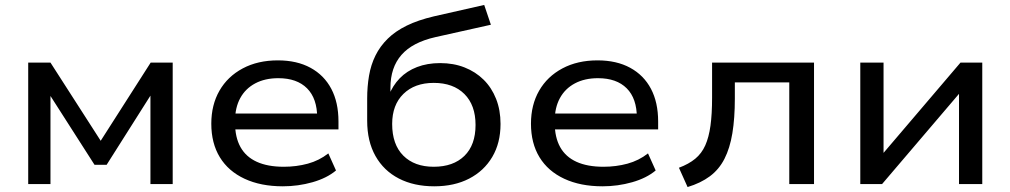

<svg xmlns="http://www.w3.org/2000/svg" viewBox="-20 -744 4084 776"><path d="M94 0V-491H184L387 -175L589 -491H678V0H588V-378H601L411 -78H362L170 -378H184V0Z M1123 9Q1034 9 968.5 -21.5Q903 -52 868.5 -108.5Q834 -165 834 -244Q834 -320 867 -377.5Q900 -435 961 -467.5Q1022 -500 1103 -500Q1180 -500 1235 -470Q1290 -440 1319 -385Q1348 -330 1348 -253V-221H909V-285H1282L1262 -268Q1262 -346 1221 -387Q1180 -428 1105 -428Q1051 -428 1011.5 -407Q972 -386 951 -347.5Q930 -309 930 -256V-247Q930 -189 952 -149.5Q974 -110 1018 -90Q1062 -70 1127 -70Q1178 -70 1224 -82.5Q1270 -95 1307 -124L1338 -55Q1301 -24 1243 -7.5Q1185 9 1123 9Z M1735 9Q1653 9 1592 -22.5Q1531 -54 1497.5 -113.5Q1464 -173 1464 -256V-346Q1464 -394 1471.5 -438Q1479 -482 1497.5 -519.5Q1516 -557 1547 -587.5Q1578 -618 1624 -640.5Q1670 -663 1734 -678L1937 -724L1964 -644L1740 -594Q1647 -573 1602.5 -522Q1558 -471 1558 -389V-357H1551Q1567 -398 1595.5 -427.5Q1624 -457 1665.5 -473Q1707 -489 1759 -489Q1813 -489 1857.5 -471.5Q1902 -454 1934.5 -422Q1967 -390 1985 -344.5Q2003 -299 2003 -243Q2003 -166 1969.5 -109.5Q1936 -53 1876 -22Q1816 9 1735 9ZM1733 -70Q1812 -70 1857 -114Q1902 -158 1902 -239Q1902 -319 1857 -364Q1812 -409 1733 -409Q1656 -409 1610.5 -364.5Q1565 -320 1565 -243Q1565 -160 1610 -115Q1655 -70 1733 -70Z M2415 9Q2326 9 2260.5 -21.5Q2195 -52 2160.5 -108.5Q2126 -165 2126 -244Q2126 -320 2159 -377.5Q2192 -435 2253 -467.5Q2314 -500 2395 -500Q2472 -500 2527 -470Q2582 -440 2611 -385Q2640 -330 2640 -253V-221H2201V-285H2574L2554 -268Q2554 -346 2513 -387Q2472 -428 2397 -428Q2343 -428 2303.5 -407Q2264 -386 2243 -347.5Q2222 -309 2222 -256V-247Q2222 -189 2244 -149.5Q2266 -110 2310 -90Q2354 -70 2419 -70Q2470 -70 2516 -82.5Q2562 -95 2599 -124L2630 -55Q2593 -24 2535 -7.5Q2477 9 2415 9Z M2759 12 2724 -66Q2764 -81 2790 -102.5Q2816 -124 2830.5 -156.5Q2845 -189 2851.5 -236Q2858 -283 2858 -349V-491H3270V0H3170V-411H2950V-346Q2950 -266 2940 -205.5Q2930 -145 2908 -102Q2886 -59 2849 -31.5Q2812 -4 2759 12Z M3457 0V-491H3551V-105H3533L3862 -491H3950V0H3856V-387H3875L3545 0Z"/></svg>

Font: Nunito Sans 10pt SemiExpanded Medium
Style: Regular
Weight: 500
Width: 6
Designer: Vernon Adams
Foundry: Vernon Adams
Version: Version 3.101;gftools[0.9.27]